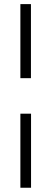

<svg xmlns="http://www.w3.org/2000/svg" viewBox="-20 -718 248 924"><path d="M129.4 -170.9V185.5H78.1V-170.9ZM128.9 -698.2V-341.8H78.1V-698.2Z"/></svg>

Font: Sansation Light
Style: Light
Weight: 300
Designer: Bernd Montag
Version: Version 1.301